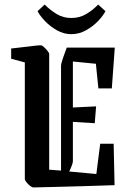

<svg xmlns="http://www.w3.org/2000/svg" viewBox="-20 -813 574 843"><path d="M29 -555V-600Q47 -602 76.5 -605.5Q106 -609 131 -612Q156 -615 161 -614Q166 -613 174 -605.5Q182 -598 189 -589Q196 -580 196 -577V-68L248 -64V-523Q248 -534 256 -556.5Q264 -579 273 -604H484L471 -425H412L401 -533L300 -543V-341L402 -346L396 -272L300 -278V-105Q300 -94 284 -60L403 -49L420 -182H479L483 0Q403 3 342 4.5Q281 6 229.5 7.5Q178 9 127 10Q121 10 112 3Q103 -4 96 -13Q89 -22 89 -27V-539ZM293 -663Q260 -663 230 -680Q200 -697 177.5 -720.5Q155 -744 145 -764L176 -793Q201 -768 229.5 -751Q258 -734 293 -734Q329 -734 358 -751Q387 -768 411 -793L443 -764Q433 -744 410.5 -720.5Q388 -697 357.5 -680Q327 -663 293 -663Z"/></svg>

Font: Grenze Gotisch Medium
Style: Regular
Weight: 500
Designer: Renata Polastri
Foundry: Omnibus-Type
Version: Version 1.001